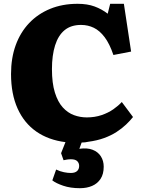

<svg xmlns="http://www.w3.org/2000/svg" viewBox="-20 -737 754 1009"><path d="M400 252Q350 252 312 239Q274 226 255 211L275 154Q296 164 316 168Q336 172 352 172Q374 172 385 162Q396 152 396 135Q396 120 386 110Q376 100 353 100Q342 100 332.5 101.5Q323 103 314 105L301 68L324 10Q235 -1 171 -45.5Q107 -90 72.5 -166.5Q38 -243 38 -348Q38 -432 62.5 -499.5Q87 -567 133 -615.5Q179 -664 243.5 -690.5Q308 -717 388 -717Q439 -717 477 -703Q515 -689 546 -665L559 -717H631L669 -466L576 -448Q556 -507 530 -541.5Q504 -576 473 -591Q442 -606 406 -606Q353 -606 319.5 -578.5Q286 -551 269.5 -498.5Q253 -446 253 -374Q253 -300 268.5 -250.5Q284 -201 310 -172.5Q336 -144 368.5 -132Q401 -120 436 -120Q478 -120 513.5 -132Q549 -144 576 -163Q603 -182 620 -201L679 -122Q664 -103 642.5 -82.5Q621 -62 592.5 -43.5Q564 -25 527 -11.5Q490 2 444 8Q436 10 427 11Q418 12 409 12L397 45Q438 39 466.5 50Q495 61 510 84.5Q525 108 525 139Q525 178 508.5 203Q492 228 464 240Q436 252 400 252Z"/></svg>

Font: Literata 18pt ExtraBold
Style: Regular
Weight: 800
Designer: Latin by Veronika Burian and Jose Scaglione. Greek by Irene Vlachou. Cyrillic by Vera Evstafieva.
Foundry: TypeTogether
Version: Version 3.103;gftools[0.9.29]